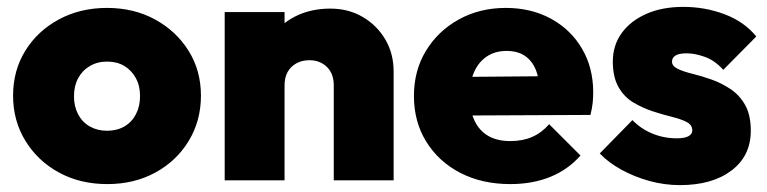

<svg xmlns="http://www.w3.org/2000/svg" viewBox="-20 -524 2230 558"><path d="M292 11Q213 11 151.5 -22.5Q90 -56 54 -114.5Q18 -173 18 -246Q18 -319 53.5 -376.5Q89 -434 151 -467.5Q213 -501 291 -501Q369 -501 430.5 -467.5Q492 -434 528 -376.5Q564 -319 564 -246Q564 -173 528.5 -114.5Q493 -56 431.5 -22.5Q370 11 292 11ZM291 -144Q320 -144 341.5 -156.5Q363 -169 375 -192Q387 -215 387 -245Q387 -275 374.5 -297.5Q362 -320 341 -332.5Q320 -345 291 -345Q263 -345 241 -332Q219 -319 207 -296.5Q195 -274 195 -244Q195 -215 207 -192Q219 -169 241 -156.5Q263 -144 291 -144Z M950 0V-276Q950 -310 930 -329.5Q910 -349 879 -349Q858 -349 841.5 -340Q825 -331 816 -315Q807 -299 807 -276L739 -308Q739 -367 765 -409.5Q791 -452 836.5 -475.5Q882 -499 940 -499Q993 -499 1034.5 -474.5Q1076 -450 1100 -409Q1124 -368 1124 -316V0ZM633 0V-489H807V0Z M1463 11Q1381 11 1318 -21.5Q1255 -54 1219 -112Q1183 -170 1183 -245Q1183 -319 1218 -376.5Q1253 -434 1313.5 -467.5Q1374 -501 1450 -501Q1524 -501 1581.5 -469.5Q1639 -438 1671.5 -382.5Q1704 -327 1704 -256Q1704 -241 1702.5 -225.5Q1701 -210 1696 -190L1265 -188V-300L1627 -303L1549 -254Q1548 -295 1537 -321.5Q1526 -348 1505 -362Q1484 -376 1452 -376Q1419 -376 1395 -360Q1371 -344 1358 -315Q1345 -286 1345 -245Q1345 -203 1359 -173.5Q1373 -144 1399 -129Q1425 -114 1463 -114Q1499 -114 1526.5 -126Q1554 -138 1576 -163L1667 -72Q1631 -31 1579.5 -10Q1528 11 1463 11Z M1956 14Q1911 14 1867.5 2Q1824 -10 1786.5 -30.5Q1749 -51 1723 -78L1818 -175Q1842 -150 1875.5 -136Q1909 -122 1947 -122Q1969 -122 1980.5 -128Q1992 -134 1992 -145Q1992 -161 1975.5 -169.5Q1959 -178 1932.5 -184.5Q1906 -191 1877 -200.5Q1848 -210 1821 -226Q1794 -242 1777.5 -271Q1761 -300 1761 -345Q1761 -392 1786.5 -427.5Q1812 -463 1858 -483.5Q1904 -504 1966 -504Q2029 -504 2086 -482.5Q2143 -461 2178 -418L2082 -321Q2058 -348 2029 -358.5Q2000 -369 1976 -369Q1953 -369 1943 -362.5Q1933 -356 1933 -345Q1933 -332 1949.5 -324Q1966 -316 1992.5 -309.5Q2019 -303 2047.5 -293Q2076 -283 2102.5 -265.5Q2129 -248 2145.5 -219Q2162 -190 2162 -144Q2162 -71 2106 -28.5Q2050 14 1956 14Z"/></svg>

Font: Outfit Thin ExtraBold
Style: Regular
Weight: 800
Version: Version 1.100;gftools[0.9.27]